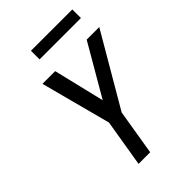

<svg xmlns="http://www.w3.org/2000/svg" viewBox="-266 -1027 1133 1133"><g transform="rotate(-45 301.0 -460.5)"><path d="M195 0 244 -296 128 -735H234L311 -415L497 -735H602L339 -285L292 0ZM218 -849V-921H563V-849Z"/></g></svg>

Font: Iosevka SS04 Md Ex Obl
Style: Regular
Weight: 500
Width: 7
Italic angle: -9°
Monospace: yes
Designer: Belleve Invis
Foundry: Belleve Invis
Version: Version 19.0.0; ttfautohint (v1.8.4)